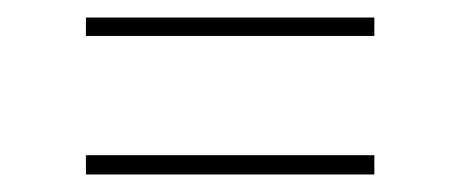

<svg xmlns="http://www.w3.org/2000/svg" viewBox="-20 -440 525 219"><path d="M78 -263H407V-241H78ZM78 -420H407V-399H78Z"/></svg>

Font: FiraSans
Style: Regular
Weight: 150
Designer: Carrois Corporate & Edenspiekermann AG
Foundry: Carrois Corporate GbR & Edenspiekermann AG
Version: Version 3.106;PS 003.106;hotconv 1.0.70;makeotf.lib2.5.58329